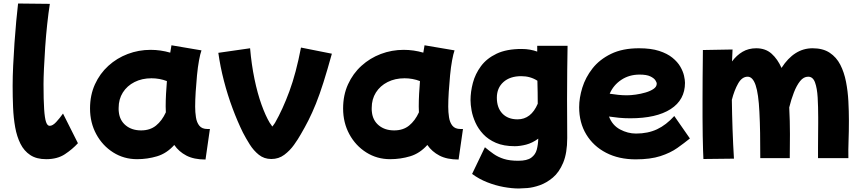

<svg xmlns="http://www.w3.org/2000/svg" viewBox="-20 -828 4896 1094"><path d="M243 79Q188 79 152.5 55.5Q117 32 96.5 -9Q76 -50 66.5 -103Q57 -156 54.5 -216.5Q52 -277 52 -338Q52 -391 55 -454.5Q58 -518 62.5 -583.5Q67 -649 72.5 -707Q78 -765 83 -808L264 -806Q256 -755 249 -690.5Q242 -626 237.5 -560Q233 -494 230.5 -438Q228 -382 228 -349Q228 -258 231.5 -206Q235 -154 242.5 -132.5Q250 -111 263 -111Q280 -111 300 -132.5Q320 -154 339 -181L424 -12Q393 22 350 50.5Q307 79 243 79Z M761 79Q686 79 625 40.5Q564 2 528.5 -63.5Q493 -129 493 -210Q493 -286 521 -347.5Q549 -409 597.5 -453Q646 -497 708 -520.5Q770 -544 838 -544Q895 -544 950 -528Q954 -549 957 -570L1128 -541Q1121 -522 1114 -484Q1107 -446 1102.5 -399Q1098 -352 1095 -305Q1092 -258 1092 -220Q1092 -189 1096.5 -159.5Q1101 -130 1116 -111.5Q1131 -93 1162 -93H1176L1151 81Q1085 81 1042 58.5Q999 36 973 -2Q930 46 875 62.5Q820 79 761 79ZM657 -190Q662 -142 696.5 -113.5Q731 -85 784 -85Q835 -85 869 -112.5Q903 -140 925 -188Q924 -204 924 -221Q924 -256 926 -293Q928 -330 931 -366Q889 -382 843 -382Q789 -382 746.5 -360.5Q704 -339 680 -301Q656 -263 656 -213V-201Q656 -195 657 -190Z M1526 78Q1485 78 1455 54Q1425 30 1403 -5Q1381 -40 1364 -73Q1333 -136 1305 -211Q1277 -286 1256 -367Q1235 -448 1224 -527L1405 -553Q1413 -460 1430 -378Q1447 -296 1470 -232Q1493 -168 1517 -128Q1522 -121 1527 -114L1531 -107Q1533 -107 1547 -128Q1591 -205 1629 -308Q1667 -411 1695 -557L1871 -522Q1845 -428 1823 -358.5Q1801 -289 1780 -237Q1759 -185 1738 -143.5Q1717 -102 1694 -63Q1679 -36 1655.5 -3Q1632 30 1600 54Q1568 78 1526 78Z M2203 79Q2128 79 2067 40.5Q2006 2 1970.5 -63.5Q1935 -129 1935 -210Q1935 -286 1963 -347.5Q1991 -409 2039.5 -453Q2088 -497 2150 -520.5Q2212 -544 2280 -544Q2337 -544 2392 -528Q2396 -549 2399 -570L2570 -541Q2563 -522 2556 -484Q2549 -446 2544.5 -399Q2540 -352 2537 -305Q2534 -258 2534 -220Q2534 -189 2538.5 -159.5Q2543 -130 2558 -111.5Q2573 -93 2604 -93H2618L2593 81Q2527 81 2484 58.5Q2441 36 2415 -2Q2372 46 2317 62.5Q2262 79 2203 79ZM2099 -190Q2104 -142 2138.5 -113.5Q2173 -85 2226 -85Q2277 -85 2311 -112.5Q2345 -140 2367 -188Q2366 -204 2366 -221Q2366 -256 2368 -293Q2370 -330 2373 -366Q2331 -382 2285 -382Q2231 -382 2188.5 -360.5Q2146 -339 2122 -301Q2098 -263 2098 -213V-201Q2098 -195 2099 -190Z M2913 5Q2850 5 2806 -14Q2762 -33 2733.5 -63.5Q2705 -94 2689 -129.5Q2673 -165 2667 -198.5Q2661 -232 2661 -257Q2661 -305 2674.5 -356Q2688 -407 2720.5 -451Q2753 -495 2809.5 -522Q2866 -549 2952 -549Q2978 -549 3000 -545Q3022 -541 3041 -534V-567H3214Q3213 -507 3212 -431.5Q3211 -356 3211 -261Q3211 -212 3211.5 -158.5Q3212 -105 3212 -42Q3212 44 3189 99Q3166 154 3130 184Q3094 214 3055.5 227.5Q3017 241 2984.5 243.5Q2952 246 2936 246Q2897 246 2850 237.5Q2803 229 2756 210.5Q2709 192 2670 163L2743 11Q2768 32 2793 49.5Q2818 67 2851 77.5Q2884 88 2933 88Q2983 88 3007 70.5Q3031 53 3038.5 24.5Q3046 -4 3047 -38Q3013 -13 2978 -4Q2943 5 2913 5ZM2811 -271Q2811 -214 2842.5 -181Q2874 -148 2929 -148Q3006 -148 3044 -237Q3044 -269 3043.5 -302.5Q3043 -336 3042 -368Q3002 -394 2950 -394Q2886 -394 2848.5 -360.5Q2811 -327 2811 -271Z M3602 80Q3506 80 3433.5 42.5Q3361 5 3320.5 -62Q3280 -129 3280 -217Q3280 -270 3298 -328.5Q3316 -387 3356 -438Q3396 -489 3461.5 -521Q3527 -553 3621 -553Q3689 -553 3735.5 -538Q3782 -523 3811.5 -499Q3841 -475 3856.5 -448Q3872 -421 3877.5 -396.5Q3883 -372 3883 -356Q3883 -259 3801.5 -206.5Q3720 -154 3571 -154Q3537 -154 3506.5 -157Q3476 -160 3450 -164Q3469 -114 3513 -90.5Q3557 -67 3604 -67Q3672 -67 3724 -91.5Q3776 -116 3822 -167L3911 -39Q3879 -13 3839.5 15Q3800 43 3743 61.5Q3686 80 3602 80ZM3624 -403Q3565 -403 3520 -373Q3475 -343 3454 -294Q3479 -290 3503.5 -287.5Q3528 -285 3552 -285Q3574 -285 3602.5 -289Q3631 -293 3658.5 -301Q3686 -309 3704 -321.5Q3722 -334 3722 -351Q3722 -359 3714 -371Q3706 -383 3685 -393Q3664 -403 3624 -403Z M3988 78Q3987 63 3986 28.5Q3985 -6 3984 -54Q3983 -102 3983 -158V-269Q3983 -331 3983.5 -387Q3984 -443 3984.5 -484Q3985 -525 3985 -543L4154 -546Q4152 -518 4151 -478Q4177 -513 4211 -533Q4245 -553 4289 -553Q4342 -553 4376.5 -522Q4411 -491 4433 -441Q4505 -553 4610 -553Q4669 -553 4707.5 -527.5Q4746 -502 4768 -459Q4790 -416 4800.5 -362Q4811 -308 4814 -251Q4817 -194 4817 -141Q4817 -78 4815 -26Q4813 26 4814 73H4641V12Q4641 -24 4641.5 -61.5Q4642 -99 4642 -127V-159Q4642 -219 4639 -272Q4636 -325 4624 -358Q4612 -391 4585 -391Q4559 -391 4539 -366Q4519 -341 4503.5 -301Q4488 -261 4477 -216Q4479 -177 4480 -138.5Q4481 -100 4481 -64Q4481 -23 4480.5 7.5Q4480 38 4480 73H4312Q4312 -8 4311 -70Q4310 -132 4307 -190Q4302 -294 4285.5 -342.5Q4269 -391 4240 -391Q4208 -391 4186 -352.5Q4164 -314 4150 -259Q4151 -179 4154 -92Q4157 -5 4162 76Z"/></svg>

Font: Mochiy Pop One
Style: Regular
Weight: 400
Designer: FONTDASU
Foundry: FONTDASU / Google Inc. / Adobe
Version: Version 2.000